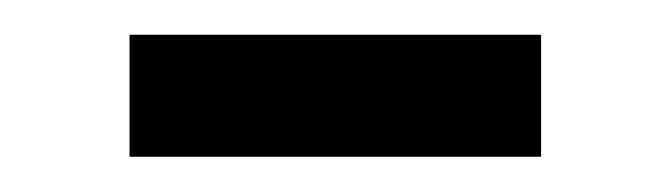

<svg xmlns="http://www.w3.org/2000/svg" viewBox="-20 -330 384 110"><path d="M290 -310.1V-240.2H54.2V-310.1Z"/></svg>

Font: Junction Regular
Style: Regular
Weight: 500
Designer: Caroline Hadilaksono
Foundry: Caroline Hadilaksono
Version: Version 1.056